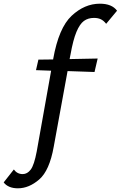

<svg xmlns="http://www.w3.org/2000/svg" viewBox="-157 -731 654 1040"><path d="M477 -673 418 -602Q405 -619 389.5 -626.5Q374 -634 352 -634Q320 -634 297.5 -617.5Q275 -601 257 -558Q239 -515 225 -436L220 -411L372 -414L355 -341L209 -346L134 64Q111 193 55.5 241Q0 289 -60 289Q-87 289 -106.5 280.5Q-126 272 -137 257L-82 187Q-64 212 -34 212Q-9 212 9.5 187.5Q28 163 42 89L120 -348L38 -351L51 -408L131 -409V-411Q161 -580 231 -645.5Q301 -711 384 -711Q449 -711 477 -673Z"/></svg>

Font: Ysabeau Semibold
Style: Italic
Weight: 600
Italic angle: -12°
Designer: Christian Thalmann (Catharsis Fonts)
Version: Version 0.003